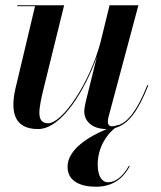

<svg xmlns="http://www.w3.org/2000/svg" viewBox="-20 -480 612 729"><path d="M472.5 151 469.5 149C456 174 428 212 390 212C367 212 351 188.5 351 145C351 77.5 387 29.5 416.5 6C469 -8 505 -60.5 543 -155.5L539.5 -157C500 -58.5 465 -16 428.5 -4.5L428 -5.5C424 -4.5 419.5 -3 415.5 -1.5C412 -1 408.5 -0.5 405 -0.5C394.5 -0.5 389.5 -8 389.5 -17C389.5 -21.5 390 -28 391.5 -34L505.5 -460H396L361.5 -319C319.5 -162.5 217 -12 162.5 -12C115 -12 127.5 -69 146.5 -147.5L223.5 -460H45.5V-456.5H113L38 -141C19.5 -56 33 10 124.5 10C214.5 10 303.5 -139.5 348 -265L305 -91.5C302.5 -80.5 300 -66 300 -57C300 -21.5 327.5 10 385.5 10C317 38 236.5 87.5 236.5 153C236.5 210.5 289 229 345 229C423.5 229 457.5 179 472.5 151Z"/></svg>

Font: Bodoni* 48pt Medium
Style: Italic
Weight: 500
Italic angle: -13°
Version: Version 2.3